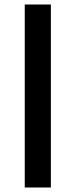

<svg xmlns="http://www.w3.org/2000/svg" viewBox="-20 -833 336 853"><path d="M90 0V-813H206V0Z"/></svg>

Font: Tracken
Style: Regular
Weight: 400
Designer: Eben Sorkin
Foundry: Eben Sorkin
Version: Version 2.001